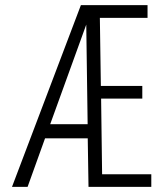

<svg xmlns="http://www.w3.org/2000/svg" viewBox="-20 -731 640 751"><path d="M571.8 0H326.2L323.2 -189.9H156.2L87.9 0H26.9L296.4 -710.9H557.1V-661.1H370.6L374.5 -395H536.6V-345.2H375.5L379.4 -49.3H571.8ZM176.3 -245.1H322.8L317.4 -634.8Z"/></svg>

Font: Roboto Mono Light
Style: Regular
Weight: 300
Designer: Google
Version: Version 2.000985; 2015; ttfautohint (v1.3)